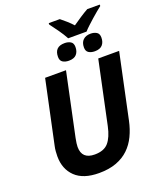

<svg xmlns="http://www.w3.org/2000/svg" viewBox="-186 -1163 1072 1287"><g transform="rotate(-20 350.0 -520.0)"><path d="M69 -191Q69 -207 70.5 -226.5Q72 -246 76 -263L172 -714H321L226 -265Q218 -225 218 -204Q218 -117 310 -117Q376 -117 408 -154Q440 -191 456 -266L551 -714H700L602 -252Q590 -195 567 -147Q544 -99 507.5 -64Q471 -29 418.5 -9.5Q366 10 295 10Q183 10 126 -45Q69 -100 69 -191ZM320 -1050H399Q416 -1037 439.5 -1016Q463 -995 480 -976Q509 -996 537.5 -1015Q566 -1034 595 -1050H684V-1040Q669 -1028 649.5 -1012Q630 -996 610 -978Q590 -960 571 -942.5Q552 -925 539 -910H408Q391 -942 365.5 -978Q340 -1014 320 -1040ZM301 -816Q301 -888 374 -888Q398 -888 416 -877.5Q434 -867 434 -839Q434 -806 416.5 -786.5Q399 -767 362 -767Q336 -767 318.5 -778Q301 -789 301 -816ZM486 -816Q486 -851 505.5 -869.5Q525 -888 559 -888Q583 -888 601 -877.5Q619 -867 619 -839Q619 -806 601.5 -786.5Q584 -767 547 -767Q521 -767 503.5 -778Q486 -789 486 -816Z"/></g></svg>

Font: BC Sans
Style: Bold Italic
Weight: 700
Italic angle: -12°
Designer: Monotype Design Team
Province of B.C.
Foundry: Monotype Imaging Inc.
Version: Version 2.000;GOOG;noto-source:20170915:90ef993387c0